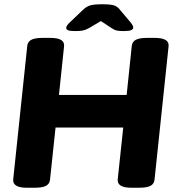

<svg xmlns="http://www.w3.org/2000/svg" viewBox="-20 -880 836 902"><path d="M106 2Q39 2 42 -37L108 -664Q110 -684 127 -693Q144 -702 180 -702H217Q285 -702 281 -663L257 -434H575L599 -664Q601 -684 618 -693Q635 -702 671 -702H707Q776 -702 772 -663L706 -36Q704 -16 687 -7Q670 2 634 2H597Q530 2 533 -37L559 -281H241L215 -36Q213 -16 196 -7Q179 2 143 2ZM333 -734Q308 -734 299.5 -738Q291 -742 291 -749Q291 -758 306 -773L368 -832Q385 -849 403 -854.5Q421 -860 460 -860Q500 -860 516.5 -854.5Q533 -849 546 -831L595 -773Q601 -765 603.5 -759.5Q606 -754 606 -751Q606 -743 596.5 -738.5Q587 -734 561 -734Q541 -734 529 -736.5Q517 -739 504 -748L454 -781L398 -748Q382 -739 368.5 -736.5Q355 -734 333 -734Z"/></svg>

Font: Asap Semi Expanded Semi Expanded ExtraBold
Style: Italic
Weight: 800
Width: 6
Italic angle: -6°
Designer: Pablo Cosgaya
Foundry: Omnibus-Type
Version: Version 3.001; ttfautohint (v1.8.4.7-5d5b)